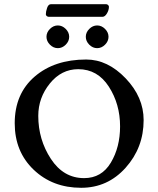

<svg xmlns="http://www.w3.org/2000/svg" viewBox="-20 -881 753 913"><path d="M222 -861H485Q490 -861 494 -857Q498 -853 498 -849Q498 -833 488.5 -817Q479 -801 467 -801H212Q207 -801 202.5 -804.5Q198 -808 198 -813Q198 -826 204 -843.5Q210 -861 222 -861ZM217.5 -743.5Q234 -760 255 -760Q276 -760 292.5 -743.5Q309 -727 309 -706Q309 -685 292.5 -668.5Q276 -652 255 -652Q234 -652 217.5 -668.5Q201 -685 201 -706Q201 -727 217.5 -743.5ZM404.5 -743.5Q421 -760 442 -760Q463 -760 479.5 -743.5Q496 -727 496 -706Q496 -685 479.5 -668.5Q463 -652 442 -652Q421 -652 404.5 -668.5Q388 -685 388 -706Q388 -727 404.5 -743.5ZM162 -330Q162 -217 222 -125.5Q282 -34 380 -34Q463 -34 507 -107.5Q551 -181 551 -280Q551 -386 497.5 -469Q444 -552 352 -552Q272 -552 217 -484Q162 -416 162 -330ZM390 -598Q492 -598 577.5 -508.5Q663 -419 663 -310Q663 -179 577.5 -83.5Q492 12 366 12Q230 12 140 -74Q50 -160 50 -295Q50 -435 144.5 -516.5Q239 -598 390 -598Z"/></svg>

Font: EB Garamond 08
Style: Regular
Weight: 400
Version: Version 0.016 ; ttfautohint (v1.5)